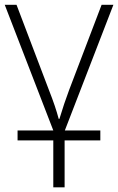

<svg xmlns="http://www.w3.org/2000/svg" viewBox="-20 -551 499 811"><path d="M253.9 0H403.8V42H252.9V240.2H205.1V42H54.2V0H205.1L0 -530.8H49.8L187 -169.9Q214.4 -100.6 228 -48.8H231Q251 -115.2 272 -170.9L409.2 -530.8H459Z"/></svg>

Font: JBL Sans
Style: Light
Weight: 300
Version: Version 1.10